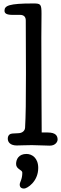

<svg xmlns="http://www.w3.org/2000/svg" viewBox="-20 -841 353 1110"><path d="M73 107C73 138 109 140 109 157C109 197 94 212 94 226C94 249 114 249 120 249C136 249 201 210 201 130C201 72 165 49 133 49C89 49 73 79 73 107ZM220 -761C220 -819 215 -821 170 -821C31 -821 6 -808 6 -779C6 -763 19 -755 53 -755H96C115 -755 129 -746 129 -723C129 -649 130 -577 130 -413C130 -256 129 -173 125 -103C124 -84 108 -72 88 -71L51 -69C38 -68 25 -60 25 -39C25 -18 41 0 77 0C98 0 128 -2 164 -2C185 -2 249 1 268 1C301 1 313 -22 313 -34C313 -55 303 -75 256 -75H221C221 -161 219 -335 219 -626C219 -643 220 -695 220 -761Z"/></svg>

Font: Life Savers
Style: ExtraBold
Weight: 800
Designer: Pablo Impallari, Rodrigo Fuenzalida, Brenda Gallo
Foundry: Pablo Impallari, Rodrigo Fuenzalida, Brenda Gallo
Version: Version 3.000